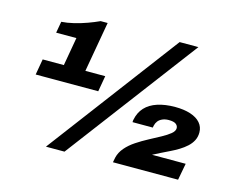

<svg xmlns="http://www.w3.org/2000/svg" viewBox="-99 -848 1247 1008"><g transform="rotate(15 525.0 -344.0)"><path d="M224 12 760 -700H862L325 12ZM74 -340 89 -426H204L231 -580H121L132 -642Q163 -644 198.5 -652.5Q234 -661 268.5 -673.5Q303 -686 331 -699H369L321 -426H429L414 -340ZM585 0 590 -26Q597 -56 618.5 -81Q640 -106 671 -126.5Q702 -147 735 -164.5Q768 -182 796.5 -197.5Q825 -213 843.5 -228Q862 -243 862 -259Q862 -272 850.5 -281Q839 -290 811 -290Q792 -290 777 -283.5Q762 -277 753.5 -266Q745 -255 742 -241L740 -230H630Q630 -233 630 -236.5Q630 -240 631 -243Q639 -284 664 -311Q689 -338 730.5 -351.5Q772 -365 826 -365Q874 -365 909.5 -353.5Q945 -342 964 -320Q983 -298 983 -268Q983 -244 973 -224.5Q963 -205 945.5 -189Q928 -173 906 -159.5Q884 -146 860 -134.5Q836 -123 814 -112Q792 -101 773 -91H956L939 0Z"/></g></svg>

Font: Archivo SemiExpanded Black
Style: Italic
Weight: 900
Width: 6
Italic angle: -10°
Designer: Hector Gatti
Foundry: Omnibus-Type
Version: Version 2.001